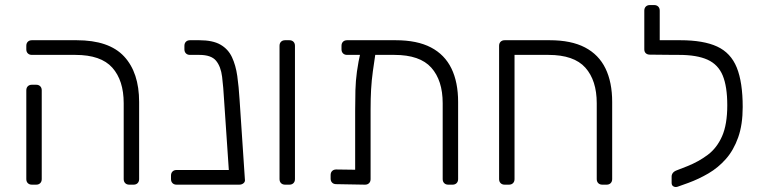

<svg xmlns="http://www.w3.org/2000/svg" viewBox="-20 -730 3016 759"><path d="M491 0Q481 0 475 -6Q469 -12 469 -22V-322Q469 -412 424 -462.5Q379 -513 278 -513H106Q96 -513 90 -519Q84 -525 84 -535V-549Q84 -559 90 -565Q96 -571 106 -571H283Q411 -571 470.5 -507Q530 -443 530 -327V-22Q530 -12 524 -6Q518 0 508 0ZM106 0Q96 0 90 -6Q84 -12 84 -22V-373Q84 -383 90 -389Q96 -395 106 -395H123Q133 -395 139 -389Q145 -383 145 -373V-22Q145 -12 139 -6Q133 0 123 0Z M678 0Q668 0 662 -6Q656 -12 656 -22V-36Q656 -46 662 -52Q668 -58 678 -58H943V-17Q943 -7 937 -3.5Q931 0 921 0ZM909 0Q899 0 894 -6Q889 -12 887 -22L866 -332Q863 -386 858 -426.5Q853 -467 834 -490Q815 -513 768 -513H731Q721 -513 715 -519Q709 -525 709 -535V-549Q709 -559 715 -565Q721 -571 731 -571H768Q821 -571 851.5 -553.5Q882 -536 897 -504Q912 -472 918 -429.5Q924 -387 927 -337L948 -22Q950 -12 943 -6Q936 0 926 0Z M1107 0Q1097 0 1091 -6Q1085 -12 1085 -22V-549Q1085 -559 1091 -565Q1097 -571 1107 -571H1124Q1134 -571 1140 -565Q1146 -559 1146 -549V-22Q1146 -12 1140 -6Q1134 0 1124 0Z M1352 -513Q1342 -513 1336 -519Q1330 -525 1330 -535V-549Q1330 -559 1336 -565Q1342 -571 1352 -571H1544Q1629 -571 1683.5 -542.5Q1738 -514 1764.5 -459.5Q1791 -405 1791 -327V-22Q1791 -12 1785 -6Q1779 0 1769 0H1752Q1742 0 1736 -6Q1730 -12 1730 -22V-322Q1730 -412 1685 -462.5Q1640 -513 1539 -513ZM1427 -553H1444Q1454 -553 1460 -547Q1466 -541 1466 -531Q1459 -485 1454 -448.5Q1449 -412 1447 -376.5Q1445 -341 1445 -297V-22Q1445 -12 1439 -6Q1433 0 1423 0L1309 -2Q1299 -2 1293 -8Q1287 -14 1287 -24V-38Q1287 -48 1293 -54Q1299 -60 1309 -60L1384 -59V-292Q1384 -337 1385 -373.5Q1386 -410 1391 -447Q1396 -484 1407 -532Q1409 -542 1413 -547.5Q1417 -553 1427 -553Z M1975 0Q1965 0 1959 -6Q1953 -12 1953 -22V-549Q1953 -559 1959 -565Q1965 -571 1975 -571H2153Q2238 -571 2292.5 -542.5Q2347 -514 2373.5 -459.5Q2400 -405 2400 -327V-22Q2400 -12 2394 -6Q2388 0 2378 0H2361Q2351 0 2345 -6Q2339 -12 2339 -22V-322Q2339 -412 2294 -462.5Q2249 -513 2148 -513H2014V-22Q2014 -12 2008 -6Q2002 0 1992 0Z M2659 8Q2650 11 2642.5 7Q2635 3 2635 -7V-32Q2635 -40 2640 -46.5Q2645 -53 2656 -57L2697 -73Q2742 -91 2778 -118Q2814 -145 2834.5 -191.5Q2855 -238 2855 -314Q2855 -388 2837 -431.5Q2819 -475 2777 -494Q2735 -513 2664 -513H2630Q2620 -513 2614 -519Q2608 -525 2608 -535V-549Q2608 -559 2614 -565Q2620 -571 2630 -571H2669Q2761 -571 2815 -546Q2869 -521 2892.5 -463Q2916 -405 2916 -307Q2916 -237 2898 -186.5Q2880 -136 2849.5 -101.5Q2819 -67 2780.5 -44.5Q2742 -22 2701 -7ZM2647 -513 2549 -514Q2539 -514 2533 -519.5Q2527 -525 2527 -535V-688Q2527 -698 2533 -704Q2539 -710 2549 -710H2566Q2576 -710 2582 -704Q2588 -698 2588 -688V-571H2650Z"/></svg>

Font: Rubik Light Light
Style: Regular
Weight: 300
Version: Version 2.101